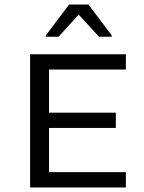

<svg xmlns="http://www.w3.org/2000/svg" viewBox="-20 -822 633 842"><path d="M181 -661H237L325 -758L414 -661H470V-667L368 -802H283L181 -667ZM112 0H532V-67H195V-261H488V-328H195V-517H532V-584H112Z"/></svg>

Font: Saira UNSAM SC
Style: Regular
Weight: 400
Designer: Hector Gatti with collaboration of the Omnibus-Type team
Foundry: Omnibus-Type
Version: Version 1.072;PS 001.072;hotconv 1.0.88;makeotf.lib2.5.64775